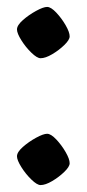

<svg xmlns="http://www.w3.org/2000/svg" viewBox="-20 -527 250 554"><path d="M97 7Q87 7 70.5 -9Q54 -25 41.5 -45Q29 -65 29 -76Q29 -88 46 -103Q63 -118 84 -129.5Q105 -141 116 -141Q127 -141 142.5 -124.5Q158 -108 169.5 -88Q181 -68 181 -56Q181 -46 165.5 -31Q150 -16 130.5 -4.5Q111 7 97 7ZM97 -359Q87 -359 70.5 -375Q54 -391 41.5 -411Q29 -431 29 -442Q29 -454 46 -469Q63 -484 84 -495.5Q105 -507 116 -507Q127 -507 142.5 -490.5Q158 -474 169.5 -454Q181 -434 181 -422Q181 -412 165.5 -397Q150 -382 130.5 -370.5Q111 -359 97 -359Z"/></svg>

Font: Texturina 72pt Medium
Style: Regular
Weight: 500
Designer: Guillermo Torres Carreño
Foundry: Omnibus-Type
Version: Version 1.002; ttfautohint (v1.8.3)